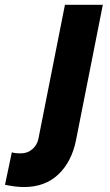

<svg xmlns="http://www.w3.org/2000/svg" viewBox="-140 -545 446 782"><path d="M-119.6 207.5 -91.8 75.2Q-82 79.6 -55.7 79.6Q-27.3 79.6 -7.8 62.3Q11.7 44.9 16.6 19.5L124.5 -525.4H278.8L169.4 26.9Q151.9 113.8 97.7 165.3Q43.5 216.8 -42.5 216.8Q-77.1 216.8 -119.6 207.5Z"/></svg>

Font: Reddit Sans Vanilla ExtraBold
Style: Italic
Weight: 800
Italic angle: -11.25°
Designer: Stephen Hutchings
Version: Version 1.013